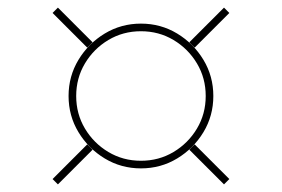

<svg xmlns="http://www.w3.org/2000/svg" viewBox="-20 -612 740 504"><path d="M350 -170Q298 -170 255 -196Q212 -222 186 -265Q160 -308 160 -360Q160 -412 186 -455Q212 -498 255 -524Q298 -550 350 -550Q402 -550 445 -524Q488 -498 514 -455Q540 -412 540 -360Q540 -308 514 -265Q488 -222 445 -196Q402 -170 350 -170ZM350 -190Q397 -190 435.5 -213Q474 -236 497 -274.5Q520 -313 520 -360Q520 -407 497 -445.5Q474 -484 435.5 -507Q397 -530 350 -530Q303 -530 264.5 -507Q226 -484 203 -445.5Q180 -407 180 -360Q180 -313 203 -274.5Q226 -236 264.5 -213Q303 -190 350 -190ZM118 -578 132 -592 223 -501 209 -487ZM477 -219 491 -233 582 -142 568 -128ZM568 -592 582 -578 491 -487 477 -501ZM209 -233 223 -219 132 -128 118 -142Z"/></svg>

Font: Murecho Thin
Style: Regular
Weight: 100
Designer: Neil Summerour
Foundry: Positype
Version: Version 1.010